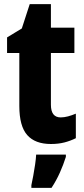

<svg xmlns="http://www.w3.org/2000/svg" viewBox="-20 -683 406 924"><path d="M272 -118Q289 -118 307.5 -123Q326 -128 345 -136V-18Q319 -5 290 2.5Q261 10 225 10Q149 10 111 -33Q73 -76 73 -173V-428H14V-503L85 -546L123 -663H225V-550H338V-428H225V-179Q225 -118 272 -118ZM297 72Q285 110 268 148Q251 186 228 221H131V208Q135 190 140 163Q145 136 149 108.5Q153 81 154 61H297Z"/></svg>

Font: Noto Sans Lao Condensed ExtraBold
Style: Regular
Weight: 800
Width: 3
Designer: Monotype Design Team
Foundry: Monotype Imaging Inc.
Version: Version 2.003; ttfautohint (v1.8.4.7-5d5b)